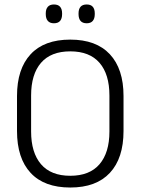

<svg xmlns="http://www.w3.org/2000/svg" viewBox="-20 -827 628 858"><path d="M294 11Q177.5 11 116.8 -54.5Q56 -120 56 -241.5V-398Q56 -519 116.8 -584.5Q177.5 -650 294 -650Q410 -650 471 -584.5Q532 -519 532 -398V-241.5Q532 -120 471 -54.5Q410 11 294 11ZM294 -41.5Q380.5 -41.5 424.8 -93.2Q469 -145 469 -239.5V-400Q469 -495 424.8 -546.2Q380.5 -597.5 294 -597.5Q207.5 -597.5 163.2 -546.2Q119 -495 119 -400V-239.5Q119 -145 163.2 -93.2Q207.5 -41.5 294 -41.5ZM221 -723Q203 -723 193.8 -733.5Q184.5 -744 184.5 -764V-767Q184.5 -786.5 193.8 -796.8Q203 -807 221 -807Q239.5 -807 248.5 -796.8Q257.5 -786.5 257.5 -767V-764Q257.5 -744 248.5 -733.5Q239.5 -723 221 -723ZM367.5 -723Q349 -723 340 -733.5Q331 -744 331 -764V-767Q331 -786.5 340 -796.8Q349 -807 367.5 -807Q385.5 -807 394.5 -796.8Q403.5 -786.5 403.5 -767V-764Q403.5 -744 394.5 -733.5Q385.5 -723 367.5 -723Z"/></svg>

Font: Anek Devanagari Light
Style: Regular
Weight: 300
Designer: Kailash Malviya (Devanagari) & Yesha Goshar (Latin)
Foundry: Ek Type
Version: Version 1.003